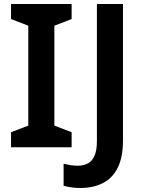

<svg xmlns="http://www.w3.org/2000/svg" viewBox="-20 -734 724 957"><path d="M337 0H35V-75L121 -108V-606L35 -639V-714H337V-639L251 -606V-108L337 -75ZM380 203Q353 203 332.5 199.5Q312 196 297 192V82Q313 86 330.5 89Q348 92 368 92Q394 92 415.5 82Q437 72 450 45Q463 18 463 -31V-714H593V-34Q593 50 566.5 102.5Q540 155 492 179Q444 203 380 203Z"/></svg>

Font: Noto Sans Adlam SemiBold
Style: Regular
Weight: 600
Version: Version 3.001